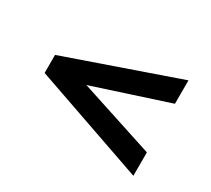

<svg xmlns="http://www.w3.org/2000/svg" viewBox="-86 -698 742 676"><g transform="rotate(30 285.0 -360.0)"><path d="M59.2 -323.3V-396.7L510.8 -554V-458.8L207.7 -360L510.8 -261.2V-166Z"/></g></svg>

Font: Tap Sans
Style: Regular
Weight: 400
Designer: Tap Payments
Foundry: Tap Payments
Version: Version 1.001;Glyphs 3.1.2 (3151)